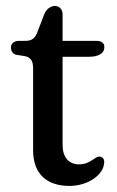

<svg xmlns="http://www.w3.org/2000/svg" viewBox="-20 -604 386 632"><path d="M307.5 -88.5C292.5 -89.5 277 -63 240.5 -63C206.5 -63 186 -86 186 -127V-417H271C307.5 -417 323.5 -430 323.5 -448.5C323.5 -463 314 -469.5 297 -469.5H186V-556.5C186 -574 175 -584.5 160 -584.5C148 -584.5 132 -574 126 -558L103 -498C95 -476.5 82.5 -469.5 64.5 -469.5H41.5C26 -469.5 16 -460 16 -447.5C16 -435.5 22.5 -425.5 34.5 -423.5L60 -419.5C80.5 -416.5 89 -403.5 89 -380V-109C89 -30.5 135.5 8 208.5 8C269 8 319.5 -28 322.5 -65.5C325.5 -79.5 317.5 -88 307.5 -88.5Z"/></svg>

Font: dr Title
Style: Regular
Weight: 400
Version: Version 1.000;hotconv 1.0.109;makeotfexe 2.5.65596